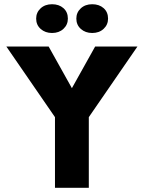

<svg xmlns="http://www.w3.org/2000/svg" viewBox="-20 -888 680 908"><path d="M630 -668 400 -334V0H240V-334L10 -668H210L320 -471L430 -668ZM151 -800Q151 -829 172 -848.5Q193 -868 226 -868Q259 -868 280 -849.5Q301 -831 301 -800Q301 -771 280 -751.5Q259 -732 226 -732Q194 -732 172.5 -751Q151 -770 151 -800ZM341 -800Q341 -829 362 -848.5Q383 -868 416 -868Q449 -868 470 -849.5Q491 -831 491 -800Q491 -771 470 -751.5Q449 -732 416 -732Q384 -732 362.5 -751Q341 -770 341 -800Z"/></svg>

Font: Madhuban Bold
Style: Regular
Weight: 700
Designer: jaikishan Patel
Foundry: MagicType
Version: Version 1.000